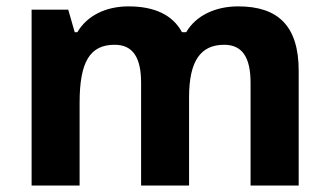

<svg xmlns="http://www.w3.org/2000/svg" viewBox="-20 -576 1022 596"><path d="M566.9 -273.9C566.9 -387.2 603 -437 675.8 -437C732.4 -437 757.8 -397.5 757.8 -318.8V0H907.2V-356C907.2 -496.1 842.8 -556.2 719.2 -556.2C647.5 -556.2 587.4 -526.9 558.1 -476.1H544.9C516.1 -529.3 460.4 -556.2 378.9 -556.2C307.1 -556.2 249.5 -526.4 220.2 -476.1H211.9L191.9 -545.9H78.1V0H227.1V-256.8C227.1 -385.3 259.8 -437 335.9 -437C392.6 -437 418 -397.5 418 -318.8V0H566.9Z"/></svg>

Font: Open Sans bold
Style: Bold
Weight: 700
Foundry: Ascender Corporation
Version: Version 1.100;PS 001.100;hotconv 1.0.88;makeotf.lib2.5.64775